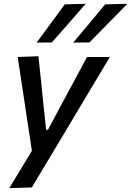

<svg xmlns="http://www.w3.org/2000/svg" viewBox="-20 -798 692 1014"><path d="M29 195.5Q58 147.5 88.8 97Q119.5 46.5 148.5 -1.5Q141.5 -48 134.2 -95.2Q127 -142.5 120 -189L106.5 -278.5Q98.5 -332 90 -387.8Q81.5 -443.5 73.5 -497L183 -501Q189.5 -440 195.5 -382.2Q201.5 -324.5 207.5 -263.5L223.5 -113H233.5L314 -263.5Q346.5 -323.5 377.2 -380.8Q408 -438 439.5 -497H560.5Q536.5 -457 514 -419.8Q491.5 -382.5 464.8 -337.5Q438 -292.5 400.5 -230L317 -90Q260 5 220.2 71.5Q180.5 138 148 192ZM366.5 -573Q410 -624.5 451.8 -674.5Q493.5 -724.5 535.5 -775L652.5 -778Q601.5 -725.5 551.5 -674.8Q501.5 -624 452.5 -574ZM173.5 -573Q211.5 -624.5 248.2 -674.5Q285 -724.5 322 -775L432.5 -778Q387 -725.5 342.8 -675Q298.5 -624.5 254 -574Z"/></svg>

Font: Commissioner Medium
Style: Italic
Weight: 500
Italic angle: -12°
Designer: Kostas Bartsokas
Foundry: Kostas Bartsokas
Version: Version 1.000; ttfautohint (v1.8.3)